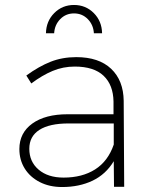

<svg xmlns="http://www.w3.org/2000/svg" viewBox="-20 -752 607 773"><path d="M439 0 438 -103Q406 -50 352.5 -24.5Q299 1 230 1Q179 1 140 -19Q101 -39 79.5 -73.5Q58 -108 58 -152Q58 -217 110 -254.5Q162 -292 252 -292H437V-343Q436 -410 397 -447Q358 -484 281 -484Q234 -484 192 -466.5Q150 -449 106 -416L86 -448Q137 -485 184 -503.5Q231 -522 287 -522Q378 -522 427.5 -475Q477 -428 478 -346L480 0ZM438 -170V-255H256Q179 -255 138.5 -229Q98 -203 98 -153Q98 -101 135.5 -69Q173 -37 236 -37Q311 -37 363 -70Q415 -103 438 -170ZM165 -618Q166 -667 198.5 -699.5Q231 -732 278 -732Q325 -732 357.5 -699.5Q390 -667 391 -618H358Q356 -652 333.5 -675Q311 -698 278 -698Q245 -698 222.5 -675Q200 -652 198 -618Z"/></svg>

Font: Gontserrat ExtraLight
Style: Regular
Weight: 275
Designer: Julieta Ulanovsky
Foundry: Julieta Ulanovsky
Version: Version 6.001